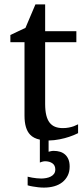

<svg xmlns="http://www.w3.org/2000/svg" viewBox="-20 -623 380 868"><path d="M294.9 129.9Q294.9 153.3 286.1 170.9Q277.3 188.5 262 200.7Q246.6 212.9 225.3 219Q204.1 225.1 178.7 225.1Q165.5 225.1 152.6 223.6Q139.6 222.2 128.9 220.2Q116.2 218.3 105 214.8V175.8Q115.2 178.2 126 180.2Q135.3 181.6 145.8 182.9Q156.2 184.1 166 184.1Q177.7 184.1 189.2 181.9Q200.7 179.7 209.7 175Q218.8 170.4 224.4 162.6Q230 154.8 230 143.1Q230 124.5 216.8 115.2Q203.6 106 183.1 106Q179.2 106 175.3 106.9Q171.4 107.9 168 108.9L160.2 111.8V8.3Q131.8 2.4 116.2 -14.2Q90.8 -40.5 90.8 -100.1V-432.1H26.9V-464.8L95.2 -497.1L140.1 -603H184.1V-481.9H325.2V-432.1H184.1V-152.8Q184.1 -123 189.2 -102.3Q194.3 -81.5 204.3 -68.6Q214.4 -55.7 229.2 -49.8Q244.1 -43.9 264.2 -43.9Q278.8 -43.9 291.3 -46.4Q303.7 -48.8 313 -52.2Q323.7 -56.2 333 -61V-21Q314.5 -11.7 292.5 -4.4Q273.9 2 249.5 6.8Q225.6 11.7 199.7 12.2V63Q205.1 62 210 60.5Q214.8 59.1 223.1 59.1Q238.3 59.1 251.2 63Q264.2 66.9 273.9 75.4Q283.7 84 289.3 97.4Q294.9 110.8 294.9 129.9Z"/></svg>

Font: Charis SIL Viet
Style: Regular
Weight: 400
Foundry: SIL International
Version: Version 5.000